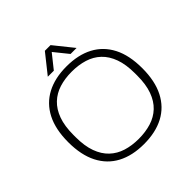

<svg xmlns="http://www.w3.org/2000/svg" viewBox="-223 -1048 1241 1241"><g transform="rotate(-45 397.5 -428.0)"><path d="M397 12Q291 12 215.5 -28Q140 -68 99.5 -147Q59 -226 59 -343Q59 -461 99.5 -539.5Q140 -618 215.5 -658Q291 -698 397 -698Q504 -698 579.5 -658Q655 -618 695.5 -539.5Q736 -461 736 -343Q736 -226 695.5 -147Q655 -68 579.5 -28Q504 12 397 12ZM397 -36Q459 -36 511 -52Q563 -68 600.5 -103.5Q638 -139 658.5 -195.5Q679 -252 679 -333V-353Q679 -434 658.5 -490.5Q638 -547 600.5 -582.5Q563 -618 511 -634Q459 -650 397 -650Q335 -650 283.5 -634Q232 -618 194.5 -582.5Q157 -547 136.5 -490.5Q116 -434 116 -353V-333Q116 -252 136.5 -195.5Q157 -139 194.5 -103.5Q232 -68 283.5 -52Q335 -36 397 -36ZM265 -736 370 -868H422L528 -736H473L381 -850H411L320 -736Z"/></g></svg>

Font: Archivo Thin
Style: Regular
Weight: 250
Designer: Hector Gatti
Foundry: Omnibus-Type
Version: Version 2.001